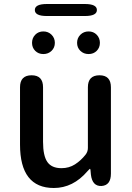

<svg xmlns="http://www.w3.org/2000/svg" viewBox="-20 -926 660 959"><path d="M249 13Q80 13 80 -204V-490Q80 -550 138 -550Q195 -550 195 -490V-218Q195 -148 216.5 -117Q238 -86 287 -86Q325 -86 354.5 -105Q384 -124 407 -153Q419 -168 419 -187V-490Q419 -550 477 -550Q534 -550 534 -490V-59Q534 0 487 3Q441 5 434 -54L432 -76Q431 -83 429.5 -83Q428 -83 417 -71Q345 13 249 13ZM196.5 -656Q172 -656 156 -672Q140 -688 140 -712Q140 -736 156 -752.5Q172 -769 196.5 -769Q221 -769 237.5 -752.5Q254 -736 254 -712Q254 -688 237.5 -672Q221 -656 196.5 -656ZM422.5 -656Q398 -656 381.5 -672Q365 -688 365 -712Q365 -736 381.5 -752.5Q398 -769 422.5 -769Q447 -769 463 -752.5Q479 -736 479 -712Q479 -688 463 -672Q447 -656 422.5 -656ZM214 -846Q154 -846 154 -876Q154 -906 214 -906H404Q464 -906 464 -876Q464 -846 404 -846Z"/></svg>

Font: Resource Han Rounded TW Medium
Style: Regular
Weight: 500
Designer: Cyano Hao (round all glyphs); Ryoko NISHIZUKA 西塚涼子 (kana, bopomofo & ideographs); Paul D. Hunt (Latin, Greek & Cyrillic)
Foundry: Cyano Hao
Version: 0.990